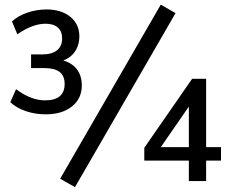

<svg xmlns="http://www.w3.org/2000/svg" viewBox="-20 -764 992 810"><path d="M23.4 -332.8 47.7 -387.7Q111 -340.6 169.7 -340.6Q211.7 -340.6 232.2 -358.1Q252.7 -375.6 252.7 -410Q252.7 -443.7 231.6 -460.3Q210.6 -476.8 167.1 -476.8H111.1V-534.4H157.2Q199.1 -534.4 220.6 -551.8Q242.1 -569.2 242.1 -602.1Q242.1 -631.5 224.1 -647.7Q206.1 -663.9 172.1 -663.9Q144.3 -663.9 114.1 -652.4Q83.9 -640.9 53.2 -619.1L30.5 -673.5Q55.9 -697 95.1 -710.6Q134.3 -724.1 175.9 -724.1Q239.1 -724.1 277.1 -692.8Q315.1 -661.5 314.8 -610.2Q314.2 -570.9 294.1 -543.6Q274 -516.4 237.9 -505.9L236.8 -511.4Q279.3 -502.2 302.2 -474.4Q325.1 -446.5 325.1 -403.8Q325.1 -348 283.6 -314.9Q242.2 -281.7 172 -281.7Q128.7 -281.7 89.3 -295Q49.9 -308.2 23.4 -332.8ZM233.8 -10 658.2 -744.3 720.6 -708.7 296.3 25.5ZM776.7 -339H793.7L645.1 -124L642.6 -143.4H912.4V-86.4H588.7V-140.5L790.6 -431.6H849.6V0H776.7Z"/></svg>

Font: Min Sans VF VF
Style: Regular
Weight: 400
Designer: Jinseong-Kim, NotoSansCJK, Nunito
Foundry: Jinseong-Kim
Version: Version 1.420;Glyphs 3.1.2 (3151)